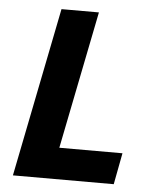

<svg xmlns="http://www.w3.org/2000/svg" viewBox="-49 -693 602 736"><g transform="rotate(5 252.0 -325.5)"><path d="M28 0H416L439 -121H196L302 -651H158Z"/></g></svg>

Font: Source Sans Pro
Style: Bold Italic
Weight: 700
Italic angle: -11°
Designer: Paul D. Hunt
Foundry: Adobe Systems Incorporated
Version: Version 3.006;hotconv 1.0.111;makeotfexe 2.5.65597